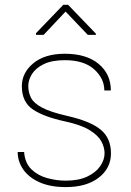

<svg xmlns="http://www.w3.org/2000/svg" viewBox="-20 -759 538 789"><path d="M409.7 -129.4Q409.7 -153.3 396.5 -178Q383.3 -202.6 348.6 -224.1Q314 -245.6 248.5 -259.8Q160.2 -278.8 115 -309.3Q69.8 -339.8 69.8 -404.8Q69.8 -460 116.9 -499Q164.1 -538.1 246.6 -538.1Q335.4 -538.1 385.5 -496.3Q435.5 -454.6 435.5 -387.2H408.7Q408.7 -436.5 366.9 -474.1Q325.2 -511.7 246.6 -511.7Q193.4 -511.7 160.2 -495.6Q127 -479.5 111.6 -455.1Q96.2 -430.7 96.2 -405.8Q96.2 -378.9 107.7 -356.7Q119.1 -334.5 153.6 -316.4Q188 -298.3 256.3 -282.7Q351.1 -261.2 393.6 -226.3Q436 -191.4 436 -128.9Q436 -67.9 386 -29.1Q335.9 9.8 250.5 9.8Q186.5 9.8 142.3 -10Q98.1 -29.8 75.4 -62.7Q52.7 -95.7 52.7 -134.3H79.1Q82.5 -88.9 109.1 -63.2Q135.7 -37.6 174.1 -27.1Q212.4 -16.6 250.5 -16.6Q302.7 -16.6 338.1 -33.2Q373.5 -49.8 391.6 -75.9Q409.7 -102.1 409.7 -129.4ZM259.8 -739.3 374 -620.6V-615.7H340.8L249.5 -711.4L159.2 -615.7H127.9V-622.6L240.2 -739.3Z"/></svg>

Font: Vazirmatn RD UI Thin
Style: Regular
Weight: 100
Designer: Saber Rastikerdar
Foundry: Saber Rastikerdar
Version: Version 33.003